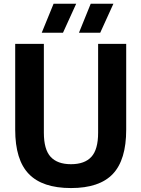

<svg xmlns="http://www.w3.org/2000/svg" viewBox="-20 -968 735 998"><path d="M349 9.5Q200.5 9.5 129.8 -63.8Q59 -137 59 -294V-740H208V-278Q208 -191 243.2 -152.8Q278.5 -114.5 349 -114.5Q420 -114.5 455 -152.8Q490 -191 490 -278V-740H636V-294Q636 -137 566.5 -63.8Q497 9.5 349 9.5ZM390.5 -798 451.5 -948.5H569.5L501 -798ZM197 -798 258.5 -948.5H376L307.5 -798Z"/></svg>

Font: Encode Sans Semi Condensed
Style: Bold
Weight: 700
Width: 4
Designer: Multiple Designers
Foundry: Impallari Type
Version: Version 3.000; ttfautohint (v1.8.3) -l 8 -r 50 -G 200 -x 14 